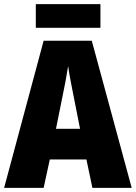

<svg xmlns="http://www.w3.org/2000/svg" viewBox="-20 -913 660 933"><path d="M468 -893H154V-778H468ZM429 0H620L426 -715H192L0 0H192L222 -138H400ZM340 -434 369 -287H252L282 -436C293 -487 305 -551 311 -592C317 -549 330 -483 340 -434Z"/></svg>

Font: Noto Sans Armenian Condensed Black
Style: Regular
Weight: 900
Width: 3
Designer: Monotype Design Team
Foundry: Monotype Imaging Inc.
Version: Version 2.008